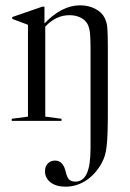

<svg xmlns="http://www.w3.org/2000/svg" viewBox="-20 -454 487 721"><path d="M211 -8V0H24V-8L85 -16V-361L26 -383V-390L139 -429H147V-366Q212 -434 281 -434Q312 -434 337.5 -421Q363 -408 374 -385Q377 -378 379.5 -370Q382 -362 383 -349.5Q384 -337 384.5 -318Q385 -299 385 -271V-40Q385 9 384 41Q383 73 380.5 95Q378 117 373.5 131Q369 145 362 158Q339 200 303.5 223.5Q268 247 226 247Q191 247 170 231Q149 215 149 189Q149 171 159.5 160Q170 149 187 149Q216 149 226 188Q231 211 239 219.5Q247 228 263 228Q292 228 306 197.5Q320 167 320 102V-271Q320 -309 318 -328.5Q316 -348 310 -361Q302 -378 283.5 -387.5Q265 -397 241 -397Q190 -397 150 -354V-16Z"/></svg>

Font: Libre Caslon Display
Style: Regular
Weight: 400
Designer: Pablo Impallari, Rodrigo Fuenzalida
Foundry: Pablo Impallari, Rodrigo Fuenzalida
Version: Version 1.002; ttfautohint (v1.5)